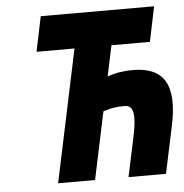

<svg xmlns="http://www.w3.org/2000/svg" viewBox="-50 -718 734 766"><g transform="rotate(-5 317.5 -335.0)"><path d="M595 -670H141L112 -530H264L152 0H300L357 -270C385 -280 412 -284 443 -284C480 -284 486 -245 468 -160L434 0H584L624 -188C659 -352 612 -424 488 -424C452 -424 419 -419 386 -407L412 -530H566Z"/></g></svg>

Font: LT Wave Mono Black
Style: Italic
Weight: 900
Designer: Daniel Lyons
Version: Version 2.5 (Glyphs App)